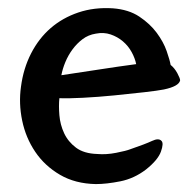

<svg xmlns="http://www.w3.org/2000/svg" viewBox="-20 -424 480 485"><path d="M222 41Q170 40 131.5 17.5Q93 -5 69 -40.5Q45 -76 36 -119.5Q27 -163 33 -205Q39 -251 58.5 -289Q78 -327 108 -353Q138 -379 178 -392.5Q218 -406 265 -403Q305 -400 332 -382Q359 -364 376 -341Q393 -318 401 -295Q409 -272 411 -260Q421 -252 428 -239Q435 -226 435 -221Q432 -206 394 -198Q379 -195 344 -191Q309 -187 268.5 -183Q228 -179 189.5 -177Q151 -175 130 -176Q128 -157 130 -133Q132 -109 142 -87.5Q152 -66 172 -51Q192 -36 226 -35Q248 -33 273.5 -38Q299 -43 309 -47Q347 -60 364 -68Q381 -76 388 -68Q394 -62 386.5 -41Q379 -20 349 4Q319 27 284 34Q249 41 222 41ZM324 -262Q321 -277 312.5 -292.5Q304 -308 290.5 -319.5Q277 -331 259.5 -337Q242 -343 222 -339Q203 -336 188.5 -325Q174 -314 163 -299Q152 -284 145 -267Q138 -250 135 -234Q189 -242 234 -249Q279 -256 324 -262Z"/></svg>

Font: BM YEONSUNG
Style: Regular
Weight: 400
Designer: Bongjin Kim; Myungsoo Han; Jaehyun Keum; Jihee Min; Dokyung Lee; Chorong Kim; Jooyeon Kang; Sang-a Kim;
Foundry: Sandoll Communications Inc.
Version: Version 1.000;PS 1;hotconv 16.6.51;makeotf.lib2.5.65220